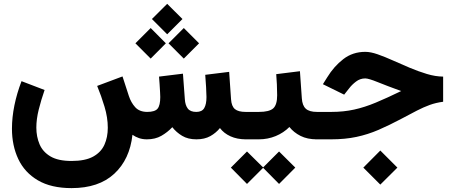

<svg xmlns="http://www.w3.org/2000/svg" viewBox="-20 -717 2334 988"><path d="M840.3 -697.3 918.9 -619.1 840.3 -540.5 761.7 -619.1ZM925.8 -572.8 1004.4 -494.1 925.8 -415.5 847.2 -494.1ZM755.4 -572.8 833.5 -494.1 755.4 -415.5 676.8 -494.1ZM348.1 111.3Q418.5 111.3 459.2 88.9Q500 66.4 517.3 27.8Q534.7 -10.7 534.7 -59.6Q534.7 -112.3 517.8 -168.2Q501 -224.1 480 -274.9L610.4 -323.7L643.1 -223.1Q654.3 -189 675.8 -165.3Q697.3 -141.6 736.8 -141.1Q777.3 -141.1 791 -158Q804.7 -174.8 804.7 -217.8Q804.7 -224.6 803.7 -242.9Q802.7 -261.2 801.3 -283.2Q799.8 -305.2 798.3 -322.8L921.4 -337.9L931.2 -206.1Q933.1 -175.8 946.3 -158.4Q959.5 -141.1 990.2 -141.1Q1019.5 -141.1 1031 -160.9Q1042.5 -180.7 1042.5 -217.8Q1042.5 -235.4 1040.5 -268.6Q1038.6 -301.8 1036.1 -332L1159.2 -347.2L1168.9 -206.1Q1171.4 -169.9 1189 -155.5Q1206.5 -141.1 1244.1 -141.1H1258.8V0H1245.1Q1200.2 0 1166 -15.6Q1131.8 -31.2 1111.8 -58.1Q1091.8 -33.2 1062.3 -16.6Q1032.7 0 990.7 0Q947.3 0 917.2 -18.1Q887.2 -36.1 866.7 -62.5Q841.8 -36.1 810.3 -18.1Q778.8 0 735.8 0Q713.9 0 695.3 -6.3Q676.8 -12.7 661.6 -23.4Q647.9 103 568.1 177Q488.3 251 348.1 251Q243.2 251 175 210.9Q106.9 170.9 74.2 101.6Q41.5 32.2 41.5 -54.7Q41.5 -112.8 54.2 -175Q66.9 -237.3 90.8 -299.3L209.5 -253.9Q191.4 -202.1 179.2 -152.8Q167 -103.5 167 -60.5Q167 -13.7 183.6 25.4Q200.2 64.5 239.7 87.9Q279.3 111.3 348.1 111.3Z M1238.3 -141.1H1312Q1365.7 -141.1 1386 -159.4Q1406.2 -177.7 1406.2 -226.6Q1406.2 -255.4 1404.8 -282.5Q1403.3 -309.6 1401.4 -335.4L1523.4 -350.6L1533.2 -210.9Q1535.6 -173.8 1553.7 -157.5Q1571.8 -141.1 1611.3 -141.1H1621.6V0H1610.4Q1561.5 0 1526.6 -17.6Q1491.7 -35.2 1469.2 -63.5Q1439.5 -33.7 1398.7 -16.8Q1357.9 0 1312 0H1238.3ZM1251 62.5 1334 144.5 1416 62.5 1499.5 145.5 1416 229.5 1334 146.5 1251 229.5 1168 145.5Z M1937 57.6 2024.9 145.5 1937 232.9 1849.6 145.5ZM1602.1 -141.1H1685.1Q1748 -141.1 1802.2 -153.1Q1856.4 -165 1913.8 -189Q1971.2 -212.9 2044.4 -248.5Q1969.2 -275.9 1922.9 -294.7Q1876.5 -313.5 1859.4 -313.5Q1833 -313.5 1811.8 -297.1Q1790.5 -280.8 1776.9 -262.7L1751 -230L1641.6 -283.7L1663.6 -318.8Q1698.2 -375.5 1746.6 -412.8Q1794.9 -450.2 1859.9 -450.2Q1887.2 -450.2 1923.6 -437.5Q1960 -424.8 2001.7 -406Q2043.5 -387.2 2088.1 -368.4Q2132.8 -349.6 2176.5 -336.4Q2220.2 -323.2 2260.3 -322.8V-193.4Q2223.1 -188.5 2191.4 -177Q2159.7 -165.5 2125.5 -147.9Q2091.3 -130.4 2045.9 -106Q1983.4 -72.8 1928 -48.8Q1872.6 -24.9 1814.2 -12.5Q1755.9 0 1683.6 0H1602.1Z"/></svg>

Font: Vazirmatn FD NL ExtraBold
Style: Regular
Weight: 800
Designer: Saber Rastikerdar
Foundry: Saber Rastikerdar
Version: Version 33.003